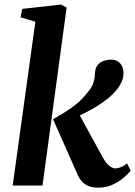

<svg xmlns="http://www.w3.org/2000/svg" viewBox="-20 -834 608 863"><path d="M37 0 139 -736.5 72.5 -756 80 -794 254 -813.5 279.5 -800 171 0ZM421 9.5Q396.5 9.5 378.8 2.5Q361 -4.5 349.2 -17.2Q337.5 -30 329.5 -47.5L218.5 -298Q246 -314.5 272.5 -330.2Q299 -346 326 -368.5Q353 -391 380.5 -427Q395 -445.5 400.8 -465.2Q406.5 -485 407 -506Q408 -529 419.5 -542.2Q431 -555.5 447.5 -560.8Q464 -566 478.5 -566Q505.5 -566 520 -549.5Q534.5 -533 535 -509.5Q535.5 -487 527.8 -468.8Q520 -450.5 509 -436Q491.5 -413 466 -392.2Q440.5 -371.5 411.8 -354.2Q383 -337 356 -323.5Q329 -310 308 -300.5L321.5 -346.5L444.5 -122Q457 -100.5 471.5 -88.8Q486 -77 498.5 -77Q507.5 -77 522.2 -82.2Q537 -87.5 551 -99.5L567.5 -67Q558.5 -55 537.8 -36.8Q517 -18.5 487.2 -4.5Q457.5 9.5 421 9.5Z"/></svg>

Font: Merriweather
Style: Bold Italic
Weight: 700
Italic angle: -7.8°
Version: Version 2.101